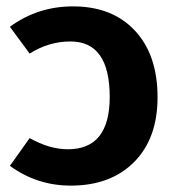

<svg xmlns="http://www.w3.org/2000/svg" viewBox="-20 -566 552 602"><path d="M209 -546Q332 -546 403 -470Q474 -394 474 -261Q474 -132 400.5 -58Q327 16 202 16Q96 16 11 -46L73 -133Q135 -98 193 -98Q324 -98 324 -262Q324 -436 201 -436Q133 -436 73 -398L11 -482Q98 -546 209 -546Z"/></svg>

Font: FiraGO SemiBold
Style: Regular
Weight: 600
Designer: bBox Type
Foundry: bBox Type GmbH
Version: Version 1.001;PS 001.001;hotconv 1.0.88;makeotf.lib2.5.64775